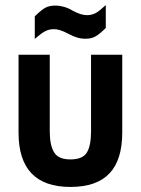

<svg xmlns="http://www.w3.org/2000/svg" viewBox="-20 -737 560 763"><path d="M53.7 -210V-519.5H177.7V-215.8Q177.7 -161.1 194.3 -132.8Q210.9 -103.5 259.8 -103.5Q308.6 -103.5 325.2 -130.9Q341.8 -158.2 341.8 -215.8V-519.5H465.8V-210Q465.8 -101.6 415 -47.9Q364.3 5.9 259.8 5.9Q53.7 5.9 53.7 -210ZM118.2 -671.9Q141.6 -695.3 158.2 -705.1Q174.8 -714.8 199.2 -714.8Q210 -714.8 218.3 -713.4Q226.6 -711.9 233.4 -710Q241.2 -708 250.5 -704.1Q259.8 -700.2 269.5 -694.3Q301.8 -676.8 325.2 -676.8Q343.8 -676.8 359.4 -684.6Q367.2 -688.5 377.4 -696.8Q387.7 -705.1 400.4 -716.8V-626Q377 -602.5 360.4 -592.8Q343.8 -583 319.3 -583Q302.7 -583 286.1 -587.9Q279.3 -589.8 270 -593.8Q260.7 -597.7 250 -603.5Q217.8 -621.1 194.3 -621.1Q175.8 -621.1 160.2 -613.3Q144.5 -605.5 118.2 -582Z"/></svg>

Font: DINish
Style: Bold
Weight: 700
Designer: Bert Driehuis
Foundry: Playbeing
Version: Version 3.008; git-95204e4c-release